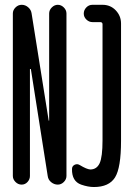

<svg xmlns="http://www.w3.org/2000/svg" viewBox="-20 -750 540 780"><path d="M309.6 0Q271.5 -13.7 272.5 -63.5Q272.5 -75.2 283.2 -80.6Q293.9 -85.9 304.7 -79.1Q332 -62.5 346.7 -61.5Q373 -61.5 384.8 -86.9Q396.5 -112.3 396.5 -179.7V-651.4Q396.5 -660.2 386.7 -660.2H355.5Q341.8 -660.2 331.1 -670.4Q320.3 -680.7 320.3 -694.8Q320.3 -709 330.6 -719.7Q340.8 -730.5 355.5 -730.5H396.5Q428.7 -730.5 450.2 -708Q471.7 -685.5 471.7 -654.3V-177.7Q471.7 -68.4 447.3 -29.3Q422.9 9.8 361.3 9.8Q337.9 9.8 309.6 0ZM32.2 -35.2V-695.3Q32.2 -709 43 -719.7Q53.7 -730.5 68.4 -730.5Q83 -730.5 94.7 -720.2Q106.4 -710 108.4 -695.3L177.7 -260.7Q177.7 -259.8 178.7 -259.8Q179.7 -259.8 179.7 -260.7V-695.3Q179.7 -709 190.4 -719.7Q201.2 -730.5 214.8 -730.5Q228.5 -730.5 239.3 -719.7Q250 -709 250 -695.3V-35.2Q250 -21.5 239.3 -10.7Q228.5 0 214.8 0Q200.2 0 188 -9.8Q175.8 -19.5 173.8 -35.2L105.5 -468.8Q105.5 -469.7 103.5 -469.7Q101.6 -469.7 101.6 -468.8V-35.2Q101.6 -21.5 91.8 -10.7Q82 0 67.9 0Q53.7 0 43 -10.7Q32.2 -21.5 32.2 -35.2Z"/></svg>

Font: Rounded-X Mgen+ 1m regular
Style: Regular
Weight: 400
Designer: [Source Han Sans]
Ryoko NISHIZUKA  (kana & ideographs); Paul D. Hunt (Latin, Greek & Cyrillic); Wenlong ZHANG  (bopomofo
Version: Version 1.059.20150602